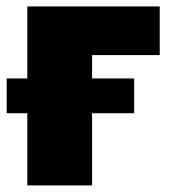

<svg xmlns="http://www.w3.org/2000/svg" viewBox="-34 -562 520 582"><path d="M450.2 -542.5V-395H245.1V0H48.8V-542.5ZM-13.7 -218.8V-324.2H372.6V-218.8Z"/></svg>

Font: Inter 16pt Black
Style: Regular
Weight: 900
Version: Version 4.001;git-66647c0bb